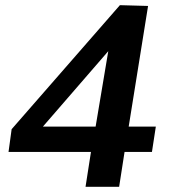

<svg xmlns="http://www.w3.org/2000/svg" viewBox="-20 -722 664 743"><path d="M13 -134 25 -222 444 -702 553 -699 478 -232H583L568 -134H462L441 1H311L332 -134ZM146 -232H350L399 -524Z"/></svg>

Font: Georama SemiBold
Style: Italic
Weight: 600
Italic angle: -9°
Designer: Jean-Baptiste Levee
Foundry: Production Type
Version: Version 1.000